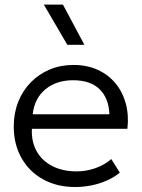

<svg xmlns="http://www.w3.org/2000/svg" viewBox="-20 -774 598 810"><path d="M297.5 15Q221 15 162.5 -17Q104 -49 71 -106.8Q38 -164.5 38 -241Q38 -296.5 56.8 -344Q75.5 -391.5 109.8 -426.5Q144 -461.5 189.8 -480.8Q235.5 -500 289.5 -500Q347 -500 392 -479.5Q437 -459 467.2 -422.5Q497.5 -386 510.8 -336.8Q524 -287.5 517.5 -230.5H114.5Q112 -176.5 134.5 -136.2Q157 -96 200.5 -73.5Q244 -51 304 -51Q343.5 -51 382.2 -64.5Q421 -78 449.5 -103L485.5 -45.5Q461 -25.5 429.2 -11.8Q397.5 2 363.8 8.5Q330 15 297.5 15ZM118 -292H441.5Q439 -359.5 400.2 -397.5Q361.5 -435.5 288.5 -435.5Q218 -435.5 171.8 -397.5Q125.5 -359.5 118 -292ZM264 -585 165 -754.5H245.5L336 -585Z"/></svg>

Font: Geologica Cursive ExtraLight
Style: Regular
Weight: 250
Designer: Sindre Bremnes, Frode Helland
Foundry: Monokrom Skriftforlag AS
Version: Version 1.010;gftools[0.9.28]